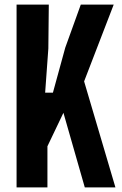

<svg xmlns="http://www.w3.org/2000/svg" viewBox="-20 -820 532 840"><path d="M52.5 0V-800H193.5L191.5 -607.5L177.5 -414.5H211.5L265.5 -611.5L333.5 -800H477.5L348 -464L485 0H351L257.5 -326.5L187.5 -180V0Z"/></svg>

Font: Big Shoulders Text Thin ExtraBold
Style: Regular
Weight: 800
Version: Version 2.002